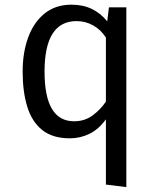

<svg xmlns="http://www.w3.org/2000/svg" viewBox="-20 -571 655 809"><path d="M281 -551.3Q329.7 -551.3 366.9 -533.3Q404.1 -515.4 431.8 -481L439 -540H512.3V217.4L426.2 206.7V-68.2Q396.4 -26.7 357.4 -7.4Q318.5 11.8 274.4 11.8Q201.5 11.8 157.9 -23.1Q114.4 -57.9 94.9 -121.3Q75.4 -184.6 75.4 -269.2Q75.4 -350.3 99 -414.1Q122.6 -477.9 168.5 -514.6Q214.4 -551.3 281 -551.3ZM302.6 -482.1Q167.7 -482.1 167.7 -269.2Q167.7 -60 292.3 -60Q336.9 -60 370.5 -84.9Q404.1 -109.7 426.2 -143.1V-412.8Q405.1 -445.6 372.8 -463.8Q340.5 -482.1 302.6 -482.1Z"/></svg>

Font: FiraCode Nerd Font
Style: Regular
Weight: 400
Designer: Carrois Corporate, Edenspiekermann AG, Nikita Prokopov
Foundry: Carrois Corporate, Edenspiekermann AG, Nikita Prokopov
Version: Version 6.002;Nerd Fonts 2.2.2